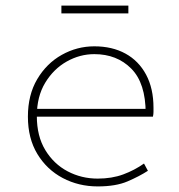

<svg xmlns="http://www.w3.org/2000/svg" viewBox="-20 -656 640 688"><path d="M330 12Q262 12 205 -18Q148 -48 114 -104Q80 -160 80 -238Q80 -316 113.5 -372.5Q147 -429 201.5 -459.5Q256 -490 318 -490Q382 -490 429.5 -464Q477 -438 503.5 -388.5Q530 -339 530 -270Q530 -263 530 -255Q530 -247 528 -238H90V-266H520L502 -250Q502 -358 450.5 -410Q399 -462 318 -462Q266 -462 219 -435.5Q172 -409 142 -359.5Q112 -310 112 -240Q112 -168 142.5 -118Q173 -68 222.5 -42Q272 -16 330 -16Q381 -16 421.5 -31Q462 -46 496 -70L510 -44Q479 -24 437 -6Q395 12 330 12ZM200 -608V-636H440V-608Z"/></svg>

Font: Source Code Pro ExtraLight
Style: Regular
Weight: 200
Monospace: yes
Designer: Paul D. Hunt, Teo Tuominen
Foundry: Adobe
Version: Version 1.026;hotconv 1.1.0;makeotfexe 2.6.0